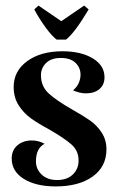

<svg xmlns="http://www.w3.org/2000/svg" viewBox="-20 -660 428 689"><path d="M239 -267Q280 -244 304 -227Q328 -210 345 -184Q362 -158 362 -124Q362 -62 312.5 -26.5Q263 9 180 9Q109 9 65.5 -18Q22 -45 22 -91Q22 -121 42.5 -138.5Q63 -156 94 -156Q118 -156 140 -144Q109 -128 109 -81Q109 -53 129.5 -33.5Q150 -14 185 -14Q221 -14 241.5 -34Q262 -54 262 -84Q262 -119 236.5 -141.5Q211 -164 159 -194Q118 -216 91.5 -235Q65 -254 47 -282Q29 -310 29 -348Q29 -405 77.5 -440.5Q126 -476 204 -476Q271 -476 313 -450.5Q355 -425 355 -383Q355 -356 337 -340.5Q319 -325 288 -325Q266 -325 242 -336Q255 -346 262 -361Q269 -376 269 -392Q269 -417 251 -434.5Q233 -452 198 -452Q164 -452 145.5 -434Q127 -416 127 -390Q127 -350 155 -324.5Q183 -299 239 -267ZM298 -626Q248 -542 217 -518H183Q166 -531 144 -561Q122 -591 103 -626L118 -640L200 -584L282 -640Z"/></svg>

Font: Katibeh
Style: Regular
Weight: 400
Designer: Arabic design by Kourosh Beigpour, Latin design by Eduardo Tunni, engineering by Lasse Fister
Version: Version 1.0010g